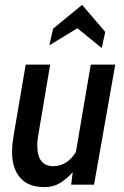

<svg xmlns="http://www.w3.org/2000/svg" viewBox="-20 -758 510 788"><path d="M163 10Q96.5 10 63 -28.2Q29.5 -66.5 29.5 -134.5Q29.5 -149.5 31.5 -169Q33.5 -188.5 37 -208.5L85.5 -493H186L140 -221Q137.5 -207 135.2 -191.5Q133 -176 133 -161Q133 -76 199 -76Q255 -76 291.5 -134L352.5 -493H453L366 0H272L278.5 -51.5Q254.5 -24 226.5 -7Q198.5 10 163 10ZM182.5 -572 198 -640.5 317 -738 412 -627 397.5 -561 297.5 -642Z"/></svg>

Font: Cabin Condensed Medium
Style: Italic
Weight: 500
Width: 3
Italic angle: -10°
Designer: Pablo Impallari
Foundry: Pablo Impallari. http://www.impallari.com Igino Marini. http://www.ikern.com
Version: Version 3.001; ttfautohint (v1.8.3)